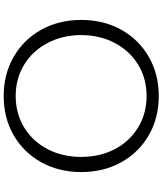

<svg xmlns="http://www.w3.org/2000/svg" viewBox="60 -888 880 1040"><g transform="rotate(-90 500.0 -368.0)"><path d="M88 -368Q88 -489 141 -584.5Q194 -680 287.5 -734Q381 -788 500 -788Q618 -788 712 -734Q806 -680 859 -584.5Q912 -489 912 -368Q912 -247 859 -151.5Q806 -56 712 -2Q618 52 500 52Q381 52 287.5 -2Q194 -56 141 -151.5Q88 -247 88 -368ZM830 -368Q830 -468 787.5 -549.5Q745 -631 670 -677Q595 -723 500 -723Q405 -723 329.5 -677Q254 -631 212 -550Q170 -469 170 -368Q170 -267 212 -186.5Q254 -106 329.5 -60Q405 -14 500 -14Q595 -14 670 -60Q745 -106 787.5 -187Q830 -268 830 -368Z"/></g></svg>

Font: LINE Seed JP_TTF Regular
Style: Regular
Weight: 400
Designer: LINE & Fontrix & Fontworks
Version: Version 1.002